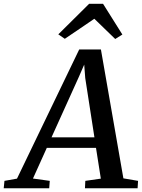

<svg xmlns="http://www.w3.org/2000/svg" viewBox="-88 -1014 764 1034"><path d="M-68 0 -64 -40 3.5 -52 338.5 -747.5H455.5L576.5 -53.5L655.5 -40L653 0H369.5L371.5 -40L455 -52L429 -217.5H164L89.5 -52.5L180 -40L177 0ZM189.5 -274.5H420.5L371 -594L365.5 -666L336.5 -599.5ZM226 -829 392 -993.5H467L571 -828L532.5 -804Q504.5 -831 476.2 -858.5Q448 -886 420 -913Q380.5 -886 340.8 -859Q301 -832 261 -805Z"/></svg>

Font: Merriweather 28pt Medium
Style: Italic
Weight: 500
Italic angle: -7.8°
Version: Version 2.101